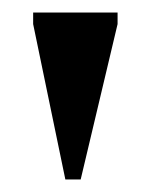

<svg xmlns="http://www.w3.org/2000/svg" viewBox="-20 -725 238 307"><path d="M84.5 -438 33 -686.5V-705H168V-686.5L109 -438Z"/></svg>

Font: Newsreader 60pt SemiBold
Style: Regular
Weight: 600
Designer: Hugues Gentile
Foundry: Production Type
Version: Version 1.003